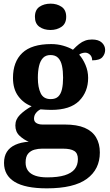

<svg xmlns="http://www.w3.org/2000/svg" viewBox="-20 -790 600 1050"><path d="M236 240Q118 240 60 204.5Q2 169 2 101Q2 65 17.5 40.5Q33 16 63.5 2Q94 -12 137 -15Q110 -26 87 -47.5Q64 -69 64 -104Q64 -137 89 -162Q114 -187 153 -209Q109 -225 80 -264Q51 -303 51 -364Q51 -452 102 -500.5Q153 -549 260 -549Q295 -549 326 -540Q357 -531 379 -518Q397 -537 413 -549.5Q429 -562 446 -568Q463 -574 483 -574Q519 -574 537 -557Q555 -540 555 -517Q555 -495 540 -477.5Q525 -460 484 -460Q484 -480 472 -491Q460 -502 446 -502Q438 -502 428 -499Q418 -496 413 -491Q433 -469 447.5 -435Q462 -401 462 -364Q462 -288 413 -238.5Q364 -189 260 -189Q249 -189 230 -190Q211 -191 202 -192Q188 -186 177 -172.5Q166 -159 166 -141Q166 -125 179 -117Q192 -109 213 -109H334Q401 -109 443 -91Q485 -73 505.5 -38.5Q526 -4 526 44Q526 136 455 188Q384 240 236 240ZM238 180Q297 180 334 168.5Q371 157 388.5 135Q406 113 406 80Q406 48 386 35.5Q366 23 325 23H209Q189 23 168.5 28.5Q148 34 134 50Q120 66 120 99Q120 126 133.5 144Q147 162 173.5 171Q200 180 238 180ZM257 -248Q284 -248 298.5 -262Q313 -276 319 -302.5Q325 -329 325 -365Q325 -402 319 -430Q313 -458 298 -473.5Q283 -489 256 -489Q230 -489 215 -473Q200 -457 193.5 -429Q187 -401 187 -364Q187 -312 202.5 -280Q218 -248 257 -248ZM256 -626Q220 -626 195.5 -643.5Q171 -661 171 -698Q171 -736 196 -753Q221 -770 257 -770Q291 -770 316.5 -753Q342 -736 342 -698Q342 -661 316.5 -643.5Q291 -626 256 -626Z"/></svg>

Font: Noto Serif Armenian
Style: Bold
Weight: 700
Version: Version 2.007